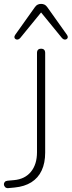

<svg xmlns="http://www.w3.org/2000/svg" viewBox="-31 -961 368 986"><path d="M12 5Q1 6 -5 -0.5Q-11 -7 -11 -15Q-11 -21 -6.5 -26.5Q-2 -32 8 -33L41 -36Q97 -41 128 -79Q159 -117 159 -179V-689Q159 -700 164.5 -705.5Q170 -711 180 -711Q190 -711 195.5 -705.5Q201 -700 201 -689V-177Q201 -124 183 -85.5Q165 -47 130 -25Q95 -3 44 2ZM73 -766Q67 -759 60.5 -758Q54 -757 49 -760Q44 -763 43 -769Q42 -775 47 -782L148 -924Q155 -934 163 -937.5Q171 -941 180 -941Q189 -941 197 -937.5Q205 -934 212 -924L313 -782Q318 -775 317 -769Q316 -763 311 -760Q306 -757 299.5 -758Q293 -759 287 -766L180 -897Z"/></svg>

Font: Nunito ExtraLight ExtraLight
Style: Regular
Weight: 250
Version: Version 3.602